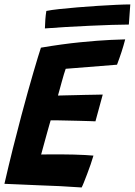

<svg xmlns="http://www.w3.org/2000/svg" viewBox="-25 -841 609 868"><path d="M344 6.5Q294.5 3 246 0.5Q197.5 -2 147 -3.5Q110 -5 71 -6.8Q32 -8.5 -5 -10Q14 -92.5 33.5 -170.8Q53 -249 71.5 -318Q102.5 -434 125.8 -513.2Q149 -592.5 160 -625.5Q257 -642 338.2 -650Q419.5 -658 473.5 -660.5Q527.5 -663 541 -663Q533.5 -634 524.5 -606.5Q515.5 -579 504 -548.5L272 -530Q269 -522 264 -505.5Q259 -489 253.8 -469.8Q248.5 -450.5 244 -434Q239.5 -417.5 237 -409Q248.5 -409.5 268.2 -409.8Q288 -410 312 -410.8Q336 -411.5 360.2 -412Q384.5 -412.5 405.2 -412.8Q426 -413 439.5 -413.5L406.5 -292.5Q400 -293 380 -293.5Q360 -294 333.5 -294.8Q307 -295.5 280.2 -296Q253.5 -296.5 233 -297Q212.5 -297.5 204 -297Q202.5 -291.5 198.2 -277.2Q194 -263 189 -244.5Q184 -226 178.5 -206.5Q173 -187 168.5 -170Q164 -153 161 -142.5Q169 -143 197.5 -143Q226 -143 254 -143Q281.5 -143 309 -142.2Q336.5 -141.5 359.8 -140.2Q383 -139 397.5 -137.5Q392.5 -120 384.8 -97.8Q377 -75.5 368.8 -53.8Q360.5 -32 354 -15.8Q347.5 0.5 344 6.5ZM557.5 -730Q527.5 -730 481 -728.5Q434.5 -727 380.5 -724.5Q326.5 -722 273.5 -719Q220.5 -716 178 -712.5Q178.5 -733 180 -753Q181.5 -773 184.5 -791.5Q206 -796 243.2 -800Q280.5 -804 325.8 -807.8Q371 -811.5 416.8 -814.5Q462.5 -817.5 501.2 -819.2Q540 -821 564 -821Z"/></svg>

Font: Grandstander Thin SemiBold
Style: Italic
Weight: 600
Italic angle: -15°
Version: Version 1.200